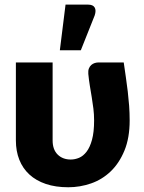

<svg xmlns="http://www.w3.org/2000/svg" viewBox="-20 -782 606 810"><path d="M502 -518.5Q506.5 -486.5 511 -456.2Q515.5 -426 519 -396Q522.5 -366 524.8 -335.8Q527 -305.5 527 -274Q527 -200 505 -146.8Q483 -93.5 447 -59Q411 -24.5 364.2 -8.2Q317.5 8 268 8Q214.5 8 173.2 -6Q132 -20 104 -45.8Q76 -71.5 61.5 -108Q47 -144.5 47 -189.5V-518.5H202V-189.5Q202 -151 223.2 -130Q244.5 -109 278.5 -109Q296 -109 313.5 -116.2Q331 -123.5 345.2 -142Q359.5 -160.5 368.2 -192.5Q377 -224.5 377 -274Q377 -299.5 374 -323.8Q371 -348 367 -372Q363 -396 359 -420.5Q355 -445 352.5 -470.5Q351.5 -484 355 -493Q358.5 -502 365 -507.8Q371.5 -513.5 379.5 -516Q387.5 -518.5 395 -518.5ZM232.5 -570 256.5 -762.5H351.5Q372.5 -762.5 379.5 -750.2Q386.5 -738 379.5 -717L321 -570Z"/></svg>

Font: Lato ExtraBold
Style: Regular
Weight: 800
Designer: Lukasz Dziedzic with Adam Twardoch and Botio Nikoltchev
Foundry: tyPoland Lukasz Dziedzic
Version: Version 2.015; 2015-08-06; http://www.latofonts.com/